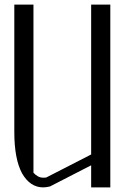

<svg xmlns="http://www.w3.org/2000/svg" viewBox="-20 -812 602 832"><path d="M458 -792V0H375V-95.7L196.3 -3.9Q178.7 0 167 0Q110.4 0 75.2 -61.5Q42 -124 42 -240.2V-792H125V-63.5Q144.5 -42 167 -42Q176.8 -42 180.7 -43L375 -142.6V-792Z"/></svg>

Font: wanta
Style: Medium
Weight: 500
Version: Version 0.91